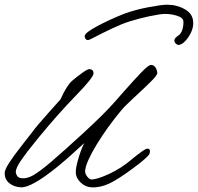

<svg xmlns="http://www.w3.org/2000/svg" viewBox="-26 -801 850 825"><path d="M804.2 -706.1Q805.7 -674.8 784.4 -642.8Q763.2 -610.8 742.2 -607.9Q735.4 -607.9 729.2 -614Q723.1 -620.1 723.1 -627Q723.6 -634.3 730 -640.1Q736.3 -646 743.4 -650.9Q750.5 -655.8 756.3 -670.2Q762.2 -684.6 762.2 -707Q762.2 -724.6 736.1 -732.9Q710 -741.2 683.1 -741.2Q663.6 -741.2 616.9 -731.4Q570.3 -721.7 527.8 -708Q497.1 -698.2 455.8 -678.7Q414.6 -659.2 386.2 -644.3Q357.9 -629.4 354 -628.9Q347.7 -627.9 342.8 -632.8Q337.9 -637.7 337.9 -646Q337.9 -659.7 391.1 -688.2Q444.3 -716.8 505.9 -741.2Q552.7 -758.8 610.8 -769.8Q668.9 -780.8 691.9 -780.8Q733.9 -780.8 768.3 -761.2Q802.7 -741.7 804.2 -706.1ZM649.9 -487.8Q650.9 -478.5 620.6 -448.7Q590.3 -418.9 550 -381.8Q509.8 -344.7 496.1 -328.1Q434.6 -254.4 388.9 -179.2Q343.3 -104 339.8 -67.9Q338.4 -55.7 348.4 -42.7Q358.4 -29.8 366.2 -29.8Q391.6 -29.8 443.8 -54.2Q496.1 -78.6 540 -116.2Q594.2 -161.1 606 -162.1Q619.6 -163.6 618.2 -147.9Q617.2 -141.6 615.7 -138.2Q614.3 -134.8 597.2 -118.9Q580.1 -103 545.9 -78.1Q482.9 -31.2 444.1 -12.7Q405.3 5.9 366.2 3.9Q340.8 2.4 320.6 -16.6Q300.3 -35.6 299.8 -60.1Q298.8 -78.1 310.1 -117.4Q321.3 -156.7 335.9 -186Q267.6 -122.6 220.2 -84Q108.4 6.3 64 3.9Q34.7 2.4 14.6 -13.4Q-5.4 -29.3 -5.9 -56.2Q-6.3 -70.8 12.9 -100.8Q32.2 -130.9 70.1 -179Q107.9 -227.1 109.9 -230Q134.3 -263.2 181.4 -315.2Q228.5 -367.2 233.9 -374Q261.7 -435.5 284.2 -454.1Q305.7 -472.7 328.9 -489Q352.1 -505.4 359.9 -503.9Q376 -502 376 -485.8Q376 -468.3 299.8 -390.1Q221.2 -309.1 140.1 -210Q138.7 -208 119.6 -184.6Q100.6 -161.1 91.3 -148.9Q82 -136.7 67.6 -116.5Q53.2 -96.2 47.1 -82.3Q41 -68.4 42 -60.1Q43 -51.3 48.3 -44.4Q53.7 -37.6 62 -36.1Q87.4 -31.2 116.2 -47.6Q145 -64 191.9 -104Q249.5 -153.3 335.2 -232.2Q420.9 -311 465.8 -361.8Q476.6 -374 504.9 -406.2Q533.2 -438.5 545.9 -452.1Q558.6 -465.8 577.1 -485.6Q595.7 -505.4 606.2 -513.4Q616.7 -521.5 622.1 -522Q633.8 -522.5 641.1 -512.5Q648.4 -502.4 649.9 -487.8Z"/></svg>

Font: Gogol
Style: Regular
Weight: 400
Italic angle: -48°
Designer: Gennady Fridman
Foundry: ParaType Ltd
Version: Version 1.001